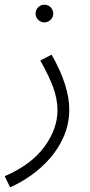

<svg xmlns="http://www.w3.org/2000/svg" viewBox="-37 -565 384 815"><path d="M6 230 -17 183Q96 134 151.5 58Q207 -18 207 -97Q207 -144 189 -193.5Q171 -243 134 -308L182 -333Q257 -201 257 -101Q257 -40 234.5 12.5Q212 65 175 107Q138 149 94 180Q50 211 6 230ZM152 -470Q136 -470 125 -481Q114 -492 114 -507Q114 -523 125 -534Q136 -545 152 -545Q167 -545 178 -534Q189 -523 189 -507Q189 -492 178 -481Q167 -470 152 -470Z"/></svg>

Font: Noto Sans Arabic SemCond Light
Style: Regular
Weight: 300
Width: 4
Designer: Monotype Design Team, Nadine Chahine, Nizar Qandah and Khaled Hosny
Foundry: Monotype Imaging Inc.
Version: Version 2.012; ttfautohint (v1.8.4.7-5d5b)